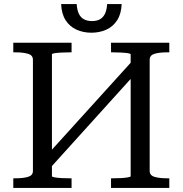

<svg xmlns="http://www.w3.org/2000/svg" viewBox="-20 -919 893 939"><path d="M45 0V-47H56Q93 -47 117 -54Q141 -61 141 -83V-627Q141 -649 117 -656Q93 -663 56 -663H45V-710H330V-663H321Q302 -663 282 -662Q262 -661 248 -659Q234 -657 234 -653V-187L619 -612V-653Q619 -657 605 -659Q591 -661 571 -662Q551 -663 532 -663H523V-710H808V-663H797Q760 -663 736 -656Q712 -649 712 -627V-83Q712 -61 736 -54Q760 -47 797 -47H808V0H523V-47H532Q551 -47 571 -48Q591 -49 605 -51.5Q619 -54 619 -57V-533L234 -107V-57Q234 -54 248 -51.5Q262 -49 282 -48Q302 -47 321 -47H330V0ZM427 -759Q387 -759 354 -774Q321 -789 301 -820Q281 -851 279 -899H355Q357 -869 366 -851Q375 -833 391 -824.5Q407 -816 430 -816Q453 -816 468.5 -824.5Q484 -833 493 -851Q502 -869 504 -899H575Q573 -851 553 -820Q533 -789 500 -774Q467 -759 427 -759Z"/></svg>

Font: Roboto Serif 20pt
Style: Regular
Weight: 400
Designer: Greg Gazdowicz
Foundry: Commercial Type
Version: Version 1.008